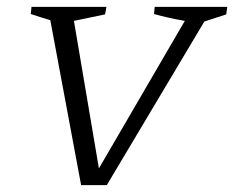

<svg xmlns="http://www.w3.org/2000/svg" viewBox="-20 -541 684 561"><path d="M217 0 127 -482Q103 -489 70 -500L72 -521H291L287 -499L196 -480L269 -49L520 -480Q473 -488 430 -500L432 -521H644L641 -499L577 -478L292 0Z"/></svg>

Font: Piazzolla SC Light
Style: Italic
Weight: 300
Italic angle: -11.3°
Designer: Juan Pablo del Peral
Foundry: Huerta Tipografica
Version: Version 1.330